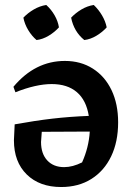

<svg xmlns="http://www.w3.org/2000/svg" viewBox="-20 -742 523 772"><path d="M241 -497Q305 -497 353.5 -466Q402 -435 428.5 -379.5Q455 -324 455 -250Q455 -172 427 -113.5Q399 -55 347.5 -22.5Q296 10 226 10Q139 10 87.5 -40.5Q36 -91 36 -178L39 -242Q122 -257 191 -265Q260 -273 337 -276Q327 -339 289 -371.5Q251 -404 188 -404Q125 -404 42 -371L34 -393Q121 -497 241 -497ZM145 -171Q145 -124 170 -97Q195 -70 238 -70Q272 -70 310 -89Q337 -149 341 -213L148 -212ZM166 -722Q186 -704 199.5 -680.5Q213 -657 217 -632Q200 -613 176 -598.5Q152 -584 127 -581Q108 -597 93.5 -621Q79 -645 74 -671Q92 -690 116 -704Q140 -718 166 -722ZM357 -722Q376 -704 390 -680.5Q404 -657 409 -632Q392 -613 368 -598.5Q344 -584 319 -581Q277 -615 266 -671Q284 -690 307.5 -704Q331 -718 357 -722Z"/></svg>

Font: Piazzolla SemiBold
Style: Regular
Weight: 600
Designer: Juan Pablo del Peral
Foundry: Huerta Tipografica
Version: Version 1.330